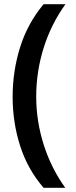

<svg xmlns="http://www.w3.org/2000/svg" viewBox="-20 -734 361 912"><path d="M40 -274Q40 -396 75.5 -509.5Q111 -623 187 -714H291Q223 -620 187.5 -507Q152 -394 152 -275Q152 -159 187.5 -47Q223 65 290 158H187Q111 70 75.5 -41.5Q40 -153 40 -274Z"/></svg>

Font: Noto Sans Sundanese SemiBold
Style: Regular
Weight: 600
Version: Version 2.003